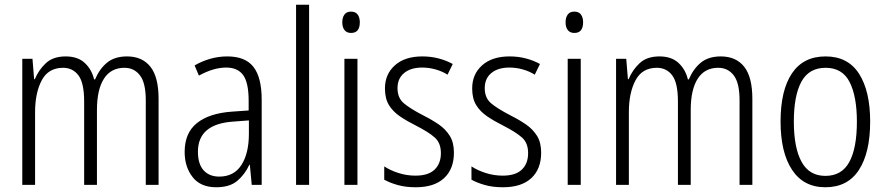

<svg xmlns="http://www.w3.org/2000/svg" viewBox="-20 -780 3739 810"><path d="M516 -542Q580 -542 614.5 -498.5Q649 -455 649 -363V0H595V-357Q595 -430 570.5 -462Q546 -494 505 -494Q448 -494 418.5 -448Q389 -402 389 -316V0H335V-352Q335 -430 311 -462Q287 -494 246 -494Q184 -494 156 -441Q128 -388 128 -307V0H74V-532H117L124 -446H127Q143 -485 173.5 -513.5Q204 -542 257 -542Q308 -542 337.5 -514.5Q367 -487 377 -445H381Q400 -490 432 -516Q464 -542 516 -542Z M939 -542Q1015 -542 1049.5 -497.5Q1084 -453 1084 -359V0H1042L1034 -85H1032Q1013 -44 981 -17Q949 10 892 10Q826 10 792.5 -33Q759 -76 759 -139Q759 -219 810.5 -260.5Q862 -302 958 -309L1029 -314V-355Q1029 -431 1006 -463Q983 -495 934 -495Q881 -495 819 -461L801 -504Q832 -522 867 -532Q902 -542 939 -542ZM964 -267Q815 -257 815 -140Q815 -88 839 -61.5Q863 -35 905 -35Q967 -35 998.5 -84Q1030 -133 1030 -216V-272Z M1284 0H1229V-760H1284Z M1461 -731Q1480 -731 1489 -718.5Q1498 -706 1498 -686Q1498 -641 1461 -641Q1443 -641 1433.5 -653Q1424 -665 1424 -686Q1424 -706 1433 -718.5Q1442 -731 1461 -731ZM1488 -532V0H1433V-532Z M1895 -136Q1895 -67 1853.5 -28.5Q1812 10 1734 10Q1691 10 1657.5 0.5Q1624 -9 1601 -22V-78Q1627 -61 1661.5 -50Q1696 -39 1733 -39Q1787 -39 1813.5 -64.5Q1840 -90 1840 -134Q1840 -177 1814 -200Q1788 -223 1735 -250Q1697 -269 1667.5 -289Q1638 -309 1621 -336.5Q1604 -364 1604 -407Q1604 -467 1646 -504.5Q1688 -542 1762 -542Q1798 -542 1830.5 -533.5Q1863 -525 1890 -510L1868 -465Q1846 -479 1818 -487Q1790 -495 1761 -495Q1713 -495 1685 -472Q1657 -449 1657 -408Q1657 -367 1683.5 -344.5Q1710 -322 1764 -294Q1802 -275 1831 -255Q1860 -235 1877.5 -207Q1895 -179 1895 -136Z M2263 -136Q2263 -67 2221.5 -28.5Q2180 10 2102 10Q2059 10 2025.5 0.5Q1992 -9 1969 -22V-78Q1995 -61 2029.5 -50Q2064 -39 2101 -39Q2155 -39 2181.5 -64.5Q2208 -90 2208 -134Q2208 -177 2182 -200Q2156 -223 2103 -250Q2065 -269 2035.5 -289Q2006 -309 1989 -336.5Q1972 -364 1972 -407Q1972 -467 2014 -504.5Q2056 -542 2130 -542Q2166 -542 2198.5 -533.5Q2231 -525 2258 -510L2236 -465Q2214 -479 2186 -487Q2158 -495 2129 -495Q2081 -495 2053 -472Q2025 -449 2025 -408Q2025 -367 2051.5 -344.5Q2078 -322 2132 -294Q2170 -275 2199 -255Q2228 -235 2245.5 -207Q2263 -179 2263 -136Z M2403 -731Q2422 -731 2431 -718.5Q2440 -706 2440 -686Q2440 -641 2403 -641Q2385 -641 2375.5 -653Q2366 -665 2366 -686Q2366 -706 2375 -718.5Q2384 -731 2403 -731ZM2430 -532V0H2375V-532Z M3021 -542Q3085 -542 3119.5 -498.5Q3154 -455 3154 -363V0H3100V-357Q3100 -430 3075.5 -462Q3051 -494 3010 -494Q2953 -494 2923.5 -448Q2894 -402 2894 -316V0H2840V-352Q2840 -430 2816 -462Q2792 -494 2751 -494Q2689 -494 2661 -441Q2633 -388 2633 -307V0H2579V-532H2622L2629 -446H2632Q2648 -485 2678.5 -513.5Q2709 -542 2762 -542Q2813 -542 2842.5 -514.5Q2872 -487 2882 -445H2886Q2905 -490 2937 -516Q2969 -542 3021 -542Z M3651 -267Q3651 -136 3603.5 -63Q3556 10 3462 10Q3370 10 3321.5 -63.5Q3273 -137 3273 -267Q3273 -399 3321 -470.5Q3369 -542 3463 -542Q3557 -542 3604 -469Q3651 -396 3651 -267ZM3329 -267Q3329 -157 3361.5 -97.5Q3394 -38 3462 -38Q3531 -38 3563 -96.5Q3595 -155 3595 -267Q3595 -373 3564.5 -433.5Q3534 -494 3463 -494Q3393 -494 3361 -435.5Q3329 -377 3329 -267Z"/></svg>

Font: Noto Sans Gujarati UI Condensed Light
Style: Regular
Weight: 300
Width: 3
Designer: Jelle Bosma - Monotype Design Team, Universal Thirst
Foundry: Monotype Imaging Inc.
Version: Version 2.106; ttfautohint (v1.8.4.7-5d5b)